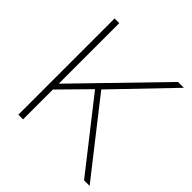

<svg xmlns="http://www.w3.org/2000/svg" viewBox="-187 -856 1002 1002"><g transform="rotate(45 313.5 -355.0)"><path d="M96.2 0V-710H130.9V-263.2L564.9 -710H607.9L309.1 -398.9L622.1 0H581.1L285.2 -377L130.9 -220.2V0Z"/></g></svg>

Font: Rawline ExtraLight
Style: Regular
Weight: 275
Designer: Matt McInerney, Pablo Impallari, Rodrigo Fuenzalida
Foundry: Matt McInerney, Pablo Impallari, Rodrigo Fuenzalida
Version: Version 4.020;PS 004.020;hotconv 1.0.88;makeotf.lib2.5.64775